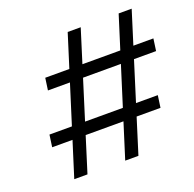

<svg xmlns="http://www.w3.org/2000/svg" viewBox="-124 -828 968 956"><g transform="rotate(-20 360.5 -350.0)"><path d="M381 0 601 -700H670L451 0ZM62 -187 71 -251H645L636 -187ZM111 0 331 -700H400L181 0ZM139 -460 148 -524H721L712 -460Z"/></g></svg>

Font: Lexend Light
Style: Italic
Weight: 300
Italic angle: -8.13011°
Designer: Bonnie Shaver-Troup, Thomas Jockin
Foundry: Lexend
Version: Version 1.007